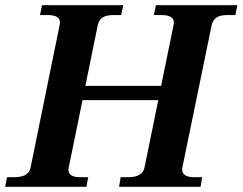

<svg xmlns="http://www.w3.org/2000/svg" viewBox="-43 -720 935 740"><path d="M872 -700 864 -662H834Q807 -662 792.5 -653Q778 -644 773 -624L660 -75L659 -67Q659 -37 707 -37H736L730 0H416L422 -37H451Q507 -37 514 -75L567 -334H275L222 -75Q221 -71 221 -65Q221 -37 267 -37H297L290 0H-23L-16 -37H12Q68 -37 75 -75L187 -624Q188 -628 188 -634Q188 -662 140 -662H111L119 -700H432L424 -662H395Q367 -662 353 -653Q339 -644 334 -624L286 -389H578L626 -624Q627 -628 627 -634Q627 -662 579 -662H550L558 -700Z"/></svg>

Font: Taviraj SemiBold
Style: Italic
Weight: 600
Italic angle: -12°
Designer: Katatrad Team
Foundry: CadsonDemak
Version: Version 1.001